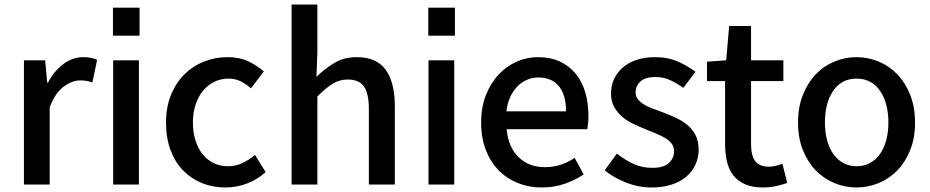

<svg xmlns="http://www.w3.org/2000/svg" viewBox="-20 -817 4119 850"><path d="M86 -550V0H200V-343Q226 -408 263 -434.5Q300 -461 334 -461Q351 -461 363 -459Q375 -457 389 -452L410 -552Q397 -558 382.5 -561Q368 -564 348 -564Q303 -564 262 -534.5Q221 -505 192 -451H189L180 -550Z M598 -783H480V-659H598ZM481 0H595V-550H481Z M978 13Q1026 13 1072 -4Q1118 -21 1156 -55L1109 -131Q1084 -110 1054 -95.5Q1024 -81 989 -81Q955 -81 926 -95Q897 -109 877 -134Q857 -159 845.5 -195Q834 -231 834 -274Q834 -318 846 -354Q858 -390 879 -415.5Q900 -441 929 -455Q958 -469 992 -469Q1021 -469 1044.5 -457.5Q1068 -446 1091 -426L1148 -501Q1118 -527 1079.5 -545.5Q1041 -564 987 -564Q933 -564 883.5 -544.5Q834 -525 796.5 -488Q759 -451 737 -397Q715 -343 715 -274Q715 -206 735 -152.5Q755 -99 790.5 -62.5Q826 -26 874 -6.5Q922 13 978 13Z M1271 -797V0H1385V-390Q1422 -427 1452 -446Q1482 -465 1520 -465Q1569 -465 1591 -434.5Q1613 -404 1613 -332V0H1728V-346Q1728 -452 1687.5 -508Q1647 -564 1559 -564Q1502 -564 1459.5 -538Q1417 -512 1381 -477L1385 -586V-797Z M1994 -783H1876V-659H1994ZM1877 0H1991V-550H1877Z M2378 13Q2432 13 2479 -3Q2526 -19 2564 -45L2524 -118Q2494 -98 2462 -87.5Q2430 -77 2393 -77Q2321 -77 2275.5 -121.5Q2230 -166 2223 -245H2580Q2582 -256 2583.5 -270.5Q2585 -285 2585 -303Q2585 -362 2570.5 -410Q2556 -458 2527.5 -492Q2499 -526 2457.5 -545Q2416 -564 2361 -564Q2313 -564 2267.5 -544Q2222 -524 2187 -486.5Q2152 -449 2131 -395.5Q2110 -342 2110 -274Q2110 -206 2131 -152.5Q2152 -99 2188 -62.5Q2224 -26 2273 -6.5Q2322 13 2378 13ZM2486 -324H2222Q2226 -360 2239 -388Q2252 -416 2271 -435Q2290 -454 2314 -464Q2338 -474 2363 -474Q2423 -474 2454.5 -435Q2486 -396 2486 -324Z M2864 13Q2915 13 2954 0Q2993 -13 3019.5 -36Q3046 -59 3059.5 -89.5Q3073 -120 3073 -154Q3073 -193 3058.5 -220Q3044 -247 3021 -265.5Q2998 -284 2969 -297Q2940 -310 2911 -321Q2889 -329 2867.5 -337Q2846 -345 2830 -355Q2814 -365 2804 -377.5Q2794 -390 2794 -408Q2794 -437 2815.5 -456.5Q2837 -476 2882 -476Q2917 -476 2946.5 -462.5Q2976 -449 3005 -428L3059 -499Q3025 -525 2981 -544.5Q2937 -564 2880 -564Q2835 -564 2798.5 -552Q2762 -540 2737 -518Q2712 -496 2698.5 -467Q2685 -438 2685 -403Q2685 -368 2699.5 -342.5Q2714 -317 2736.5 -298.5Q2759 -280 2787 -267Q2815 -254 2842 -243Q2865 -234 2886.5 -225Q2908 -216 2925.5 -205.5Q2943 -195 2953.5 -181Q2964 -167 2964 -148Q2964 -116 2941 -95Q2918 -74 2867 -74Q2822 -74 2785 -91Q2748 -108 2711 -137L2657 -63Q2697 -30 2752 -8.5Q2807 13 2864 13Z M3357 13Q3387 13 3414.5 7Q3442 1 3465 -7L3444 -92Q3432 -87 3415.5 -83Q3399 -79 3385 -79Q3342 -79 3323.5 -103.5Q3305 -128 3305 -179V-458H3448V-550H3305V-702H3208L3195 -550L3110 -544V-458H3190V-180Q3190 -137 3198.5 -101Q3207 -65 3227 -40Q3247 -15 3279 -1Q3311 13 3357 13Z M3772 13Q3823 13 3870 -6.5Q3917 -26 3952.5 -62.5Q3988 -99 4009.5 -152.5Q4031 -206 4031 -274Q4031 -343 4009.5 -397Q3988 -451 3952.5 -488Q3917 -525 3870 -544.5Q3823 -564 3772 -564Q3721 -564 3674 -544.5Q3627 -525 3591.5 -488Q3556 -451 3534.5 -397Q3513 -343 3513 -274Q3513 -206 3534.5 -152.5Q3556 -99 3591.5 -62.5Q3627 -26 3674 -6.5Q3721 13 3772 13ZM3772 -81Q3740 -81 3714 -95Q3688 -109 3670 -134Q3652 -159 3642 -195Q3632 -231 3632 -274Q3632 -362 3669 -415.5Q3706 -469 3772 -469Q3838 -469 3875.5 -415.5Q3913 -362 3913 -274Q3913 -231 3903 -195Q3893 -159 3875 -134Q3857 -109 3831 -95Q3805 -81 3772 -81Z"/></svg>

Font: Alpha Sans Medium
Style: Regular
Weight: 500
Designer: [Spoqa Han Sans Neo] Dong-huui Kim  Younghwa Kang  Yujin Lee  [Noto Sans] Ryoko NISHIZUKA  (kana & ideographs); Paul D. 
Foundry: Spoqa (http://www.spoqa-han-sans.com)
Version: Version 1.100;hotconv 1.0.109;makeotfexe 2.5.65596